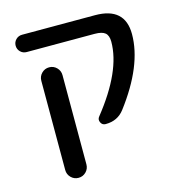

<svg xmlns="http://www.w3.org/2000/svg" viewBox="-109 -640 860 931"><g transform="rotate(-15 320.5 -174.5)"><path d="M601.6 -410.2Q601.6 -252.9 460 -66.4Q425.8 -21.5 366.2 -21.5H365.2Q348.6 -21.5 341.3 -37.1Q334 -52.7 344.7 -65.4Q495.1 -253.9 495.1 -400.4Q495.1 -431.6 479.5 -444.8Q463.9 -458 426.8 -458H85.9Q67.4 -458 54.7 -470.7Q42 -483.4 42 -501.5Q42 -519.5 54.7 -532.2Q67.4 -544.9 85.9 -544.9H452.1Q601.6 -544.9 601.6 -410.2ZM118.2 142.6V-304.7Q118.2 -327.1 133.8 -342.8Q149.4 -358.4 171.4 -358.4Q193.4 -358.4 209 -342.8Q224.6 -327.1 224.6 -304.7V142.6Q224.6 165 209 180.7Q193.4 196.3 171.4 196.3Q149.4 196.3 133.8 180.7Q118.2 165 118.2 142.6Z"/></g></svg>

Font: Gen Jyuu Gothic P Medium
Style: Regular
Weight: 500
Designer: [Source Han Sans]
Ryoko NISHIZUKA  (kana & ideographs); Paul D. Hunt (Latin, Greek & Cyrillic); Wenlong ZHANG  (bopomofo
Version: Version 1.002.20150607